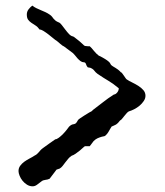

<svg xmlns="http://www.w3.org/2000/svg" viewBox="-20 -697 584 678"><path d="M296.9 -180.7H280.3Q278.8 -180.7 273.9 -176Q269 -171.4 262 -165.5Q254.9 -159.7 247.1 -154.3Q239.3 -148.9 232.9 -147Q226.1 -142.6 220.7 -136.2Q215.3 -129.9 210.4 -123.3Q205.6 -116.7 200.9 -110.8Q196.3 -105 190.4 -101.6L179.7 -98.1L155.3 -65.9Q148.4 -62.5 140.1 -61.8Q131.8 -61 126.5 -56.6Q118.7 -50.8 111.1 -44.9Q103.5 -39.1 95.2 -39.1Q84.5 -39.1 75.2 -44.9Q65.9 -50.8 59.3 -59.1Q52.7 -67.4 49.1 -76.7Q45.4 -85.9 45.4 -92.8Q45.4 -103.5 51.3 -111.6Q57.1 -119.6 65.9 -126Q74.7 -132.3 84.2 -137.2Q93.8 -142.1 101.1 -147Q106.9 -149.9 110.4 -152.8Q113.8 -155.8 116.7 -159.2Q119.6 -162.6 122.8 -166.3Q126 -169.9 131.3 -173.8Q141.6 -181.6 153.3 -189.7Q165 -197.8 175.3 -205.1Q180.2 -205.1 187.7 -210.7Q195.3 -216.3 202.6 -223.9Q210 -231.4 215.8 -239Q221.7 -246.6 224.1 -250Q231 -256.3 234.9 -257.3Q238.8 -258.3 241.7 -258.8Q244.6 -259.3 247.6 -261.5Q250.5 -263.7 255.4 -272.9Q256.3 -274.9 263.2 -279.5Q270 -284.2 277.8 -289.1Q285.6 -293.9 292 -297.9Q298.3 -301.8 298.8 -301.8Q301.3 -302.2 304.7 -305.2Q308.1 -308.1 308.6 -309.1Q327.1 -322.8 344.2 -336.4Q361.3 -350.1 382.3 -363.3Q387.7 -363.3 393.6 -370.1Q399.4 -377 399.4 -385.3Q387.7 -395 379.4 -400.9Q371.1 -406.7 363 -411.6Q355 -416.5 346.2 -421.9Q337.4 -427.2 324.7 -436Q317.4 -441.4 312.7 -447.8Q308.1 -454.1 297.9 -458Q297.4 -458 296.1 -458Q294.9 -458 293.5 -458.5L289.6 -459.5Q285.6 -463.9 283.7 -470.5Q281.7 -477.1 275.9 -477.1Q270 -477.1 264.4 -481.2Q258.8 -485.4 253.9 -490.7Q249 -496.1 244.9 -501.5Q240.7 -506.8 237.8 -509.3L205.1 -533.7Q203.6 -533.7 200 -536.4Q196.3 -539.1 192.4 -542.5Q188.5 -545.9 184.8 -549.1Q181.2 -552.2 179.7 -553.2Q175.8 -555.2 168 -561.8Q160.2 -568.4 151.4 -575.2Q142.6 -582 134 -587.4Q125.5 -592.8 119.6 -592.8Q113.3 -602.1 105.5 -606.9Q97.7 -611.8 90.8 -616.5Q84 -621.1 79.3 -627.4Q74.7 -633.8 74.7 -646Q74.7 -656.2 81.3 -664.6Q87.9 -672.9 94.2 -677.2Q100.6 -671.9 108.4 -668.2Q116.2 -664.6 124.3 -661.1Q132.3 -657.7 140.4 -654.1Q148.4 -650.4 155.3 -645.5Q160.6 -642.1 163.6 -638.2Q166.5 -634.3 169.4 -630.6Q172.4 -627 176.5 -623.8Q180.7 -620.6 188 -617.7Q192.4 -616.2 198.2 -608.6Q204.1 -601.1 210.7 -592.3Q217.3 -583.5 224.1 -576.4Q231 -569.3 237.8 -568.4L239.7 -567.4Q242.2 -565.9 242.2 -565.9Q253.9 -557.1 260.5 -551.5Q267.1 -545.9 270.5 -542.5Q273.9 -539.1 275.9 -537.4Q277.8 -535.6 280.3 -534.7Q282.7 -534.2 285.2 -534.2Q287.6 -533.7 290.3 -533.7Q293 -533.7 296.9 -533.7Q299.8 -531.2 303.7 -526.9Q307.6 -522.5 311.5 -517.6Q315.4 -512.7 319.8 -508.3Q324.2 -503.9 328.1 -501Q343.3 -493.7 351.3 -488.5Q359.4 -483.4 363.5 -479.7Q367.7 -476.1 368.9 -473.4Q370.1 -470.7 372.1 -467.8Q376.5 -463.9 380.4 -461.7Q384.3 -459.5 388.2 -457Q392.1 -454.6 396.5 -451.4Q400.9 -448.2 406.7 -441.9Q408.7 -441.9 411.4 -438.2Q414.1 -434.6 417.2 -430.2Q420.4 -425.8 423.1 -421.6Q425.8 -417.5 427.7 -416.5Q435.5 -411.1 446.8 -405.8Q458 -400.4 468.5 -393.8Q479 -387.2 486.3 -378.7Q493.7 -370.1 493.7 -358.9Q493.7 -349.1 487.5 -340.1Q481.4 -331.1 472.7 -323.7Q463.9 -316.4 453.9 -311.3Q443.8 -306.2 436.5 -304.2Q432.6 -303.2 428 -298.1Q423.3 -293 418.7 -287.1Q414.1 -281.2 410.2 -276.6Q406.2 -272 404.3 -272Q399.9 -266.1 396.5 -262.7Q393.1 -259.3 389.9 -257.3Q386.7 -255.4 382.8 -253.9Q378.9 -252.4 374 -250Q372.1 -247.6 369.1 -241.9Q366.2 -236.3 362.5 -230.5Q358.9 -224.6 354.2 -220Q349.6 -215.3 344.2 -215.3Q343.8 -215.3 340.8 -214.4Q339.4 -213.9 338.4 -213.9Q330.1 -211.4 323.5 -208.3Q316.9 -205.1 310.5 -198.7Z"/></svg>

Font: IM FELL English SC
Style: Regular
Weight: 400
Designer: Igino Marini
Foundry: Igino Marini
Version: 3.00